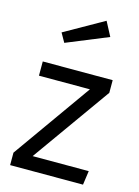

<svg xmlns="http://www.w3.org/2000/svg" viewBox="-121 -871 679 939"><g transform="rotate(15 218.5 -402.0)"><path d="M299 -804 337 -732 127 -646 101 -692ZM403 -531V-467L121 -71H405L395 0H26V-63L307 -459H49V-531Z"/></g></svg>

Font: Sedus Text
Style: Regular
Weight: 400
Designer: TypeMates
Foundry: TypeMates, Runge Thomsen GbR
Version: Version 4.202;PS 004.202;hotconv 1.0.88;makeotf.lib2.5.64775